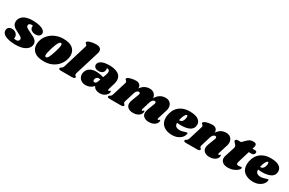

<svg xmlns="http://www.w3.org/2000/svg" viewBox="145 -2116 5278 3502"><g transform="rotate(30 2783.5 -365.0)"><path d="M598 -420Q598 -385 570.5 -363Q543 -341 494 -341Q444 -341 409.5 -366Q375 -391 375 -429Q375 -442 379 -454Q361 -459 347 -459Q322 -459 305.5 -447Q289 -435 290 -413Q290 -387 316 -369Q342 -351 400 -324Q450 -302 482.5 -283.5Q515 -265 537.5 -237Q560 -209 560 -171Q560 -163 556 -141Q540 -74 467 -35Q394 4 275 4Q141 4 62.5 -32Q-16 -68 -16 -131Q-16 -174 10 -196Q36 -218 79 -218Q129 -218 164.5 -187Q200 -156 200 -108Q200 -95 197 -81Q221 -75 243 -75Q269 -75 286 -89Q303 -103 303 -128Q302 -151 280 -167.5Q258 -184 210 -207Q165 -228 136 -246.5Q107 -265 86.5 -293Q66 -321 66 -359Q66 -441 134.5 -489.5Q203 -538 329 -538Q412 -538 472.5 -523Q533 -508 565.5 -481Q598 -454 598 -420Z M1245 -330Q1245 -300 1237 -263Q1218 -181 1166 -119.5Q1114 -58 1038.5 -24.5Q963 9 875 9Q736 9 669.5 -46.5Q603 -102 603 -194Q603 -225 611 -263Q630 -341 683.5 -401.5Q737 -462 814.5 -495.5Q892 -529 980 -529Q1116 -529 1180.5 -474Q1245 -419 1245 -330ZM877 -261Q845 -157 845 -115Q845 -93 852 -85.5Q859 -78 871 -78Q892 -76 914.5 -114Q937 -152 971 -262Q1002 -359 1002 -403Q1002 -424 995.5 -432Q989 -440 977 -440Q956 -440 932.5 -402.5Q909 -365 877 -261Z M1661 -657Q1661 -635 1654 -614L1497 -104Q1494 -92 1494 -83Q1494 -70 1499 -62.5Q1504 -55 1513 -48Q1520 -41 1523 -36.5Q1526 -32 1524 -25Q1519 -12 1504 -6Q1489 0 1458 0H1230Q1204 0 1192 -8.5Q1180 -17 1184 -31Q1188 -43 1205 -52Q1220 -60 1230 -71Q1240 -82 1247 -106L1399 -605Q1402 -614 1402 -620Q1402 -631 1396.5 -638Q1391 -645 1382 -652Q1372 -660 1367.5 -666Q1363 -672 1366 -682Q1372 -705 1429 -722Q1486 -739 1548 -739Q1606 -739 1633.5 -717Q1661 -695 1661 -657Z M2205 -357Q2205 -324 2193 -282L2152 -144Q2151 -140 2151 -134Q2151 -118 2164 -118Q2176 -118 2184.5 -128.5Q2193 -139 2196 -139Q2201 -139 2204.5 -132Q2208 -125 2208 -116Q2209 -89 2187.5 -61Q2166 -33 2130 -15Q2094 3 2051 3Q1999 3 1962 -16Q1925 -35 1911 -72Q1881 -36 1840 -16.5Q1799 3 1752 3Q1699 3 1663 -17.5Q1627 -38 1609.5 -70.5Q1592 -103 1592 -139Q1592 -155 1595 -170Q1611 -239 1664.5 -274Q1718 -309 1792 -309Q1875 -309 1955 -283L1980 -349Q1993 -391 1993 -414Q1992 -438 1977 -450Q1962 -462 1931 -462Q1937 -446 1937 -429Q1937 -392 1909 -365Q1881 -338 1829 -338Q1780 -338 1752.5 -359.5Q1725 -381 1725 -413Q1725 -463 1781 -496Q1837 -529 1952 -529Q2067 -529 2136 -486.5Q2205 -444 2205 -357ZM1833 -158Q1833 -142 1840.5 -132Q1848 -122 1862 -122Q1875 -122 1890.5 -132.5Q1906 -143 1913 -164L1934 -223Q1917 -226 1896 -226Q1868 -226 1850.5 -204.5Q1833 -183 1833 -158Z M3200 -138Q3198 -134 3198 -126Q3198 -119 3201.5 -115Q3205 -111 3211 -111Q3223 -111 3231.5 -121.5Q3240 -132 3243 -132Q3248 -132 3251 -125.5Q3254 -119 3254 -110Q3255 -81 3235 -53.5Q3215 -26 3176.5 -8.5Q3138 9 3084 9Q3018 9 2979 -21.5Q2940 -52 2939 -103Q2939 -140 2957 -186L3012 -330Q3017 -343 3017 -351Q3017 -364 3008.5 -371.5Q3000 -379 2988 -379Q2971 -379 2953 -364Q2935 -349 2921 -317L2866 -138Q2864 -134 2864 -126Q2864 -119 2867.5 -115Q2871 -111 2877 -111Q2889 -111 2897.5 -121.5Q2906 -132 2909 -132Q2914 -132 2917 -125.5Q2920 -119 2920 -110Q2921 -81 2901 -53.5Q2881 -26 2842.5 -8.5Q2804 9 2750 9Q2684 9 2645 -21.5Q2606 -52 2605 -103Q2605 -140 2623 -186L2678 -330Q2683 -343 2683 -351Q2683 -364 2674.5 -371.5Q2666 -379 2654 -379Q2637 -379 2619 -364.5Q2601 -350 2589 -318L2523 -104Q2519 -93 2519 -83Q2519 -71 2524 -63.5Q2529 -56 2538 -48Q2545 -42 2548 -37Q2551 -32 2549 -25Q2545 -12 2530 -6Q2515 0 2483 0H2255Q2229 0 2217.5 -8.5Q2206 -17 2209 -31Q2213 -43 2230 -52Q2245 -60 2255 -71Q2265 -82 2272 -106L2361 -395Q2363 -400 2363 -409Q2363 -420 2358.5 -426Q2354 -432 2344 -441Q2334 -449 2330 -455Q2326 -461 2329 -471Q2335 -494 2392 -511.5Q2449 -529 2511 -529Q2560 -529 2588.5 -502Q2617 -475 2616 -428Q2657 -485 2702.5 -507Q2748 -529 2801 -529Q2859 -529 2895.5 -495.5Q2932 -462 2936 -408Q2979 -476 3028 -502.5Q3077 -529 3135 -529Q3196 -529 3233.5 -492Q3271 -455 3271 -396Q3271 -365 3261 -335Z M3877 -390Q3877 -371 3873 -355Q3858 -289 3789.5 -260.5Q3721 -232 3628 -232Q3581 -232 3540 -238Q3539 -186 3568 -165Q3597 -144 3649 -144Q3673 -144 3695 -149.5Q3717 -155 3751 -166Q3779 -176 3789 -176Q3800 -176 3800 -163Q3801 -128 3774 -89.5Q3747 -51 3694 -24Q3641 3 3566 3Q3455 3 3384 -53Q3313 -109 3313 -216Q3313 -246 3321 -286Q3346 -409 3430.5 -471.5Q3515 -534 3636 -534Q3763 -534 3820 -493.5Q3877 -453 3877 -390ZM3558 -297Q3600 -297 3622 -336Q3644 -375 3643 -423Q3642 -451 3627 -451Q3616 -451 3601 -433.5Q3586 -416 3571.5 -381Q3557 -346 3547 -298Q3551 -297 3558 -297Z M4476 -138Q4474 -134 4474 -126Q4474 -119 4477.5 -115Q4481 -111 4487 -111Q4499 -111 4507.5 -121.5Q4516 -132 4519 -132Q4524 -132 4527 -125.5Q4530 -119 4530 -110Q4531 -81 4511 -53.5Q4491 -26 4452.5 -8.5Q4414 9 4360 9Q4294 9 4255 -21.5Q4216 -52 4215 -103Q4215 -140 4233 -186L4288 -330Q4293 -343 4293 -351Q4293 -364 4284.5 -371.5Q4276 -379 4264 -379Q4242 -379 4222 -358.5Q4202 -338 4193 -308L4131 -104Q4127 -93 4127 -83Q4127 -71 4132 -63.5Q4137 -56 4146 -48Q4153 -42 4156 -37Q4159 -32 4157 -25Q4153 -12 4138 -6Q4123 0 4091 0H3863Q3837 0 3825.5 -8.5Q3814 -17 3817 -31Q3821 -43 3838 -52Q3853 -60 3863 -71Q3873 -82 3880 -106L3969 -395Q3971 -400 3971 -409Q3971 -420 3966.5 -426Q3962 -432 3952 -441Q3942 -449 3938 -455Q3934 -461 3937 -471Q3943 -494 4000 -511.5Q4057 -529 4119 -529Q4169 -529 4198 -501.5Q4227 -474 4224 -425Q4265 -484 4311 -506.5Q4357 -529 4411 -529Q4472 -529 4509.5 -492Q4547 -455 4547 -396Q4547 -365 4537 -335Z M5060 -486Q5060 -482 5058 -472Q5045 -428 4998 -428H4940L4865 -181Q4860 -166 4860 -150Q4860 -132 4870 -125Q4880 -118 4898 -118Q4914 -118 4938 -122Q4950 -125 4959 -125Q4966 -125 4969.5 -120.5Q4973 -116 4973 -109Q4974 -89 4943.5 -60.5Q4913 -32 4861 -11.5Q4809 9 4746 9Q4678 9 4637 -22Q4596 -53 4596 -107Q4596 -132 4604 -155L4668 -353Q4673 -370 4673 -380Q4673 -400 4663.5 -414Q4654 -428 4637 -443Q4622 -457 4616 -466.5Q4610 -476 4613 -489Q4617 -502 4630 -509Q4643 -516 4671 -516H4727L4790 -579Q4823 -612 4850.5 -625Q4878 -638 4922 -638Q4985 -638 4985 -590Q4985 -575 4981 -562L4967 -516H5020Q5039 -516 5049.5 -508Q5060 -500 5060 -486Z M5583 -390Q5583 -371 5579 -355Q5564 -289 5495.5 -260.5Q5427 -232 5334 -232Q5287 -232 5246 -238Q5245 -186 5274 -165Q5303 -144 5355 -144Q5379 -144 5401 -149.5Q5423 -155 5457 -166Q5485 -176 5495 -176Q5506 -176 5506 -163Q5507 -128 5480 -89.5Q5453 -51 5400 -24Q5347 3 5272 3Q5161 3 5090 -53Q5019 -109 5019 -216Q5019 -246 5027 -286Q5052 -409 5136.5 -471.5Q5221 -534 5342 -534Q5469 -534 5526 -493.5Q5583 -453 5583 -390ZM5264 -297Q5306 -297 5328 -336Q5350 -375 5349 -423Q5348 -451 5333 -451Q5322 -451 5307 -433.5Q5292 -416 5277.5 -381Q5263 -346 5253 -298Q5257 -297 5264 -297Z"/></g></svg>

Font: Shrikhand
Style: Regular
Weight: 400
Italic angle: -14°
Version: Version 1.000;PS 1.000;hotconv 1.0.88;makeotf.lib2.5.647800